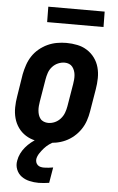

<svg xmlns="http://www.w3.org/2000/svg" viewBox="-61 -753 623 1018"><g transform="rotate(5 250.0 -243.5)"><path d="M206 8Q176 8 147.5 2Q119 -4 95.5 -19Q72 -34 56 -56.5Q40 -79 32.5 -106.5Q25 -134 25.5 -164Q26 -194 31 -223L50 -343Q55 -368 63.5 -393Q72 -418 86.5 -440Q101 -462 122 -479.5Q143 -497 167 -508Q191 -519 216.5 -523.5Q242 -528 267 -528Q297 -528 325.5 -522Q354 -516 377.5 -501Q401 -486 417.5 -463.5Q434 -441 441.5 -413.5Q449 -386 448.5 -356Q448 -326 443 -297L423 -177Q419 -152 410.5 -127Q402 -102 387 -80Q372 -58 351.5 -40.5Q331 -23 307 -12Q283 -1 257 3.5Q231 8 206 8ZM207 -97Q225 -97 242 -104.5Q259 -112 272 -126.5Q285 -141 291.5 -158.5Q298 -176 301 -194L321 -314Q323 -326 324 -338Q325 -350 324 -362Q323 -374 319 -385Q315 -396 308 -405Q301 -414 290 -418.5Q279 -423 267 -423Q249 -423 231.5 -415.5Q214 -408 201 -393.5Q188 -379 182 -361.5Q176 -344 173 -326L153 -206Q151 -194 150 -182Q149 -170 150 -158Q151 -146 154.5 -135Q158 -124 165 -115Q172 -106 183.5 -101.5Q195 -97 207 -97ZM184 224Q159 224 135 218.5Q111 213 92.5 199.5Q74 186 65 163.5Q56 141 61 116Q64 97 73 78.5Q82 60 95.5 44Q109 28 125 15Q141 2 159 -8H253L252 0Q236 6 221.5 16.5Q207 27 195.5 40Q184 53 174 68Q164 83 161 99Q160 109 163 117.5Q166 126 172.5 131.5Q179 137 187.5 139Q196 141 206 141Q218 141 230 139.5Q242 138 254 136L240 219Q226 221 212 222.5Q198 224 184 224ZM155 -629 154 -711H454L455 -629Z"/></g></svg>

Font: Iosevka Extrabold Oblique
Style: Regular
Weight: 800
Italic angle: -9°
Monospace: yes
Designer: Belleve Invis
Foundry: Belleve Invis
Version: Version 32.5.0; ttfautohint (v1.8.4)